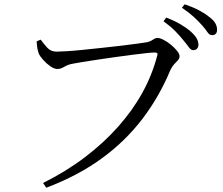

<svg xmlns="http://www.w3.org/2000/svg" viewBox="-20 -832 1040 896"><path d="M835 -645Q820 -664 798 -686.5Q776 -709 743 -733L756 -750Q795 -735 823.5 -718Q852 -701 871 -684Q890 -667 898 -652.5Q906 -638 906 -623Q906 -612 899.5 -605Q893 -598 881 -598Q871 -598 861 -612Q851 -626 835 -645ZM922 -715Q905 -734 884.5 -753Q864 -772 829 -796L842 -812Q880 -799 908.5 -784Q937 -769 955 -754Q976 -739 984.5 -724Q993 -709 993 -693Q993 -681 987 -674.5Q981 -668 970 -668Q957 -668 948 -682Q939 -696 922 -715ZM244 -591Q258 -591 291 -593Q324 -595 368 -599.5Q412 -604 458.5 -609Q505 -614 548 -619Q591 -624 622.5 -628.5Q654 -633 666 -635Q679 -638 686.5 -642.5Q694 -647 700.5 -651Q707 -655 715 -655Q726 -655 743.5 -646Q761 -637 778 -623Q795 -609 806.5 -594.5Q818 -580 818 -570Q818 -559 810 -550.5Q802 -542 792.5 -532Q783 -522 775 -505Q723 -380 644 -276.5Q565 -173 454.5 -92.5Q344 -12 196 44L181 22Q289 -32 376.5 -98.5Q464 -165 531.5 -241Q599 -317 644.5 -399.5Q690 -482 713 -570Q717 -582 713 -584.5Q709 -587 701 -587Q690 -587 662 -584Q634 -581 595 -576Q556 -571 513.5 -565Q471 -559 431.5 -553Q392 -547 361 -542Q330 -537 316 -534Q296 -530 279.5 -520Q263 -510 248 -510Q233 -510 214.5 -523Q196 -536 181 -553Q166 -570 161 -582Q157 -593 154.5 -606Q152 -619 151 -639L170 -647Q183 -629 200 -610Q217 -591 244 -591Z"/></svg>

Font: Early Summer Mincho
Style: Regular
Weight: 400
Designer: GuiWonder
Version: Version 1.002